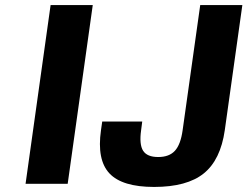

<svg xmlns="http://www.w3.org/2000/svg" viewBox="-20 -720 969 752"><path d="M178.2 -700.2H343.3L245.1 0H80.1ZM375.5 -210 380.4 -244.1H537.1L532.7 -210Q524.9 -154.3 540.5 -129.6Q556.2 -105 599.6 -105Q642.6 -105 665 -129.4Q687.5 -153.8 695.3 -210L764.2 -700.2H929.2L860.4 -210Q843.8 -93.8 778.1 -40.8Q712.4 12.2 583.5 12.2Q458.5 12.2 408.7 -40.8Q358.9 -93.8 375.5 -210Z"/></svg>

Font: Fivo Sans
Style: Italic
Weight: 700
Designer: Alexander Slobzheninov
Foundry: Alexander Slobzheninov
Version: 1.0